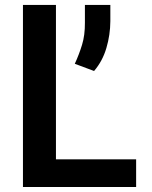

<svg xmlns="http://www.w3.org/2000/svg" viewBox="-20 -747 606 767"><path d="M71.7 0V-727.3H203.5V-110.4H523.8V0ZM420.8 -727.3V-662.3Q420.5 -607.6 405 -555.2Q389.6 -502.8 355.8 -463.4L278.8 -492.2Q295.8 -529.1 307.7 -567.8Q319.6 -606.5 319.2 -656.2V-727.3Z"/></svg>

Font: Inter UI Semi Bold
Style: Regular
Weight: 600
Designer: Rasmus Andersson
Foundry: rsms
Version: 3.2;8d6f07862